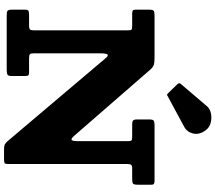

<svg xmlns="http://www.w3.org/2000/svg" viewBox="-79 -999 1092 974"><g transform="rotate(90 467.0 -512.0)"><path d="M452 -819.5Q457 -814.5 460 -813.8Q463 -813 468.5 -817L622.5 -900Q650.5 -915 657.5 -947Q664.5 -979 639.5 -1011Q626 -1029 602 -1035Q578 -1041 554.8 -1036Q531.5 -1031 518.5 -1015.5L406.5 -884Q398 -875.5 406.5 -866.5ZM108 -636.5Q126.5 -636.5 130.2 -633.2Q134 -630 134 -611V-141Q134 -123.5 129.8 -118.5Q125.5 -113.5 108 -113.5H57.5Q41 -113.5 35 -110.5Q29 -107.5 29 -90V-28.5Q29 -9 34.5 -4.5Q40 0 59 0H333.5Q349 0 357.2 -3.2Q365.5 -6.5 365.5 -23.5V-94Q365.5 -105.5 362 -109.5Q358.5 -113.5 348 -113.5H275Q258.5 -113.5 254.5 -118.2Q250.5 -123 250.5 -139.5V-471.5Q250.5 -507 256.8 -511.8Q263 -516.5 275 -502L694 -7Q702.5 3 710.5 8.2Q718.5 13.5 738 13.5H791.5Q804.5 13.5 808.2 9.5Q812 5.5 812 -7V-611.5Q812 -626 816.2 -631.2Q820.5 -636.5 835 -636.5H887Q907 -636.5 912 -641.2Q917 -646 917 -665.5V-733.5Q917 -744.5 912 -747.2Q907 -750 897 -750H614Q597.5 -750 591.8 -745.5Q586 -741 586 -723.5V-660.5Q586 -645.5 591.5 -641Q597 -636.5 612 -636.5H677.5Q689.5 -636.5 692.8 -632.5Q696 -628.5 696 -616V-364Q696 -331.5 689.2 -329.2Q682.5 -327 671 -340L334 -727.5Q322 -741.5 310.5 -745.8Q299 -750 271 -750H57.5Q39 -750 34 -745Q29 -740 29 -720.5V-654.5Q29 -643 33.2 -639.8Q37.5 -636.5 50 -636.5Z"/></g></svg>

Font: Besley ExtraBold
Style: Regular
Weight: 800
Designer: Owen Earl
Foundry: indestructible type*
Version: Version 2.001